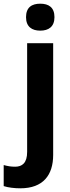

<svg xmlns="http://www.w3.org/2000/svg" viewBox="-75 -831 380 1040"><path d="M66 -738C66 -686 98 -665 143 -665C188 -665 220 -686 220 -738C220 -791 189 -811 143 -811C97 -811 66 -791 66 -738ZM35 189C159 189 213 117 213 8V-597H72V-8C72 52 45 72 7 72C-16 72 -33 69 -55 63V177C-31 185 4 189 35 189Z"/></svg>

Font: Noto Sans Tamil UI SemiCondensed
Style: Bold
Weight: 700
Width: 4
Designer: Jelle Bosma - Monotype Design Team
Foundry: Monotype Imaging Inc.
Version: Version 2.004